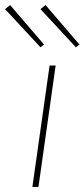

<svg xmlns="http://www.w3.org/2000/svg" viewBox="-72 -739 334 759"><path d="M148 -480 80 0H56L124 -480ZM108 -719 242 -563 228 -552 88 -703ZM-32 -719 102 -563 88 -552 -52 -703Z"/></svg>

Font: Exo 2 Thin
Style: Italic
Weight: 250
Italic angle: -8°
Designer: Natanael Gama
Foundry: Natanael Gama
Version: Version 2.010